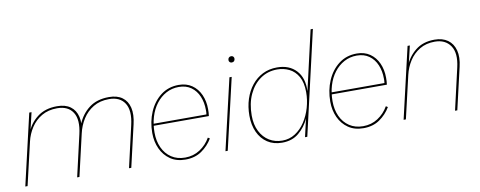

<svg xmlns="http://www.w3.org/2000/svg" viewBox="-63 -1025 3327 1331"><g transform="rotate(-10 1600.5 -360.0)"><path d="M26 0 142 -500H158L125 -360L121 -361Q144 -424 199 -467Q254 -510 339 -510Q397 -510 432.5 -484Q468 -458 479.5 -410Q491 -362 475 -294L407 0H391L458 -292Q481 -391 447.5 -443.5Q414 -496 337 -496Q274 -496 228 -469Q182 -442 153 -397.5Q124 -353 112 -301L42 0ZM756 0 823 -292Q846 -391 812.5 -443.5Q779 -496 702 -496Q638 -496 591.5 -468Q545 -440 516 -394Q487 -348 475 -294L481 -357Q509 -426 564 -468Q619 -510 704 -510Q762 -510 797.5 -484Q833 -458 844.5 -410Q856 -362 840 -294L772 0Z M1153 9Q1090 9 1046.5 -21Q1003 -51 980 -101Q957 -151 957 -212Q957 -292 986 -359.5Q1015 -427 1068.5 -468Q1122 -509 1195 -509Q1249 -509 1287.5 -482.5Q1326 -456 1346.5 -410.5Q1367 -365 1367 -309Q1367 -297 1366.5 -284.5Q1366 -272 1364 -260H968L969 -274H1354L1349 -271Q1351 -283 1351 -291Q1351 -299 1351 -306Q1351 -358 1333 -401Q1315 -444 1279.5 -469.5Q1244 -495 1193 -495Q1144 -495 1103.5 -473Q1063 -451 1033.5 -412.5Q1004 -374 988.5 -322.5Q973 -271 973 -212Q973 -153 994.5 -106Q1016 -59 1056.5 -32Q1097 -5 1153 -5Q1211 -5 1257 -35Q1303 -65 1331 -114L1344 -106Q1315 -57 1267.5 -24Q1220 9 1153 9Z M1567 -500 1451 0H1435L1551 -500ZM1585 -598Q1576 -598 1570.5 -604Q1565 -610 1565 -618Q1565 -629 1571.5 -635.5Q1578 -642 1588 -642Q1597 -642 1602.5 -636Q1608 -630 1608 -622Q1608 -611 1602 -604.5Q1596 -598 1585 -598Z M1833 10Q1773 10 1730 -18.5Q1687 -47 1664 -97.5Q1641 -148 1641 -213Q1641 -276 1658.5 -330Q1676 -384 1708.5 -424.5Q1741 -465 1786 -487.5Q1831 -510 1887 -510Q1973 -510 2022 -457Q2071 -404 2067 -311L2163 -730H2179L2011 0H1995L2024 -126Q1998 -69 1951 -29.5Q1904 10 1833 10ZM1837 -4Q1887 -4 1927.5 -30Q1968 -56 1997 -100Q2026 -144 2041.5 -197.5Q2057 -251 2057 -306Q2057 -374 2033 -416Q2009 -458 1970 -477Q1931 -496 1886 -496Q1819 -496 1767.5 -460Q1716 -424 1686.5 -360Q1657 -296 1657 -212Q1657 -147 1681 -100Q1705 -53 1745.5 -28.5Q1786 -4 1837 -4Z M2406 9Q2343 9 2299.5 -21Q2256 -51 2233 -101Q2210 -151 2210 -212Q2210 -292 2239 -359.5Q2268 -427 2321.5 -468Q2375 -509 2448 -509Q2502 -509 2540.5 -482.5Q2579 -456 2599.5 -410.5Q2620 -365 2620 -309Q2620 -297 2619.5 -284.5Q2619 -272 2617 -260H2221L2222 -274H2607L2602 -271Q2604 -283 2604 -291Q2604 -299 2604 -306Q2604 -358 2586 -401Q2568 -444 2532.5 -469.5Q2497 -495 2446 -495Q2397 -495 2356.5 -473Q2316 -451 2286.5 -412.5Q2257 -374 2241.5 -322.5Q2226 -271 2226 -212Q2226 -153 2247.5 -106Q2269 -59 2309.5 -32Q2350 -5 2406 -5Q2464 -5 2510 -35Q2556 -65 2584 -114L2597 -106Q2568 -57 2520.5 -24Q2473 9 2406 9Z M2689 0 2805 -500H2821L2788 -360L2784 -361Q2807 -423 2860.5 -466.5Q2914 -510 2996 -510Q3052 -510 3088.5 -484Q3125 -458 3138 -409.5Q3151 -361 3135 -294L3067 0H3051L3118 -292Q3141 -391 3105 -443.5Q3069 -496 2995 -496Q2934 -496 2889 -469Q2844 -442 2815.5 -397.5Q2787 -353 2775 -301L2705 0Z"/></g></svg>

Font: Kantumruy Pro Thin
Style: Italic
Weight: 250
Italic angle: -13°
Version: Version 1.002